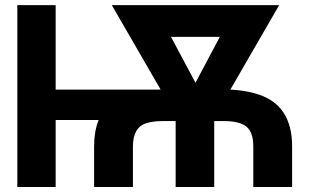

<svg xmlns="http://www.w3.org/2000/svg" viewBox="-20 -748 1237 768"><path d="M153.8 -389.6H649.4V-268.1H153.8ZM49.3 -727.5H202.6V0H49.3ZM511.7 -162.6V0H356.4V-162.6Q356.4 -279.3 423.3 -334.5Q490.2 -389.6 630.9 -390.1H875.5Q955.6 -390.1 1017.1 -369.1Q1148.4 -324.7 1148.4 -162.6V0H993.2V-162.6Q993.2 -218.3 966.1 -241Q939 -263.7 875.5 -263.7H630.9Q593.8 -263.7 567.4 -255.9Q511.7 -239.7 511.7 -162.6ZM571.3 -727.5H957.5V-600.6H571.3ZM743.7 -267.1 724.6 -346.7 926.8 -727.5H1096.7L830.6 -267.1ZM427.2 -727.5H596.2L801.3 -343.3L779.3 -267.1H693.4ZM682.6 -368.7H836.9V0H682.6Z"/></svg>

Font: Inter Tight Stencil
Style: Bold
Weight: 700
Designer: Rasmus Andersson
Foundry: rsms
Version: Version 3.004;Glyphs 3.1.2 (3151)